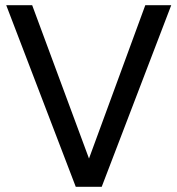

<svg xmlns="http://www.w3.org/2000/svg" viewBox="-20 -720 684 740"><path d="M640 -700 372 0H272L4 -700H104L323 -109L540 -700Z"/></svg>

Font: Cabin
Style: Regular
Weight: 400
Designer: Pablo Impallari
Foundry: Pablo Impallari
Version: Version 1.007